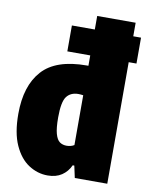

<svg xmlns="http://www.w3.org/2000/svg" viewBox="-90 -873 732 949"><g transform="rotate(10 276.0 -398.5)"><path d="M215 11Q164 11 119.5 -18Q75 -47 47.5 -107.8Q20 -168.5 20 -264Q20 -405 88.8 -481.5Q157.5 -558 312 -558H320V-808H513V0H350L337 -60H329Q314 -27 285.5 -8Q257 11 215 11ZM282 -150Q303.5 -150 320 -160V-410Q314 -411 307 -411.5Q300 -412 296 -412Q257 -412 237 -385.5Q217 -359 217 -281Q217 -227 225 -198.8Q233 -170.5 247.5 -160.2Q262 -150 282 -150ZM205 -610V-740H552V-610Z"/></g></svg>

Font: Encode Sans Condensed Black
Style: Regular
Weight: 900
Width: 3
Designer: Multiple Designers
Foundry: Impallari Type
Version: Version 3.000; ttfautohint (v1.8.3) -l 8 -r 50 -G 200 -x 14 